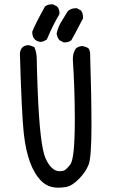

<svg xmlns="http://www.w3.org/2000/svg" viewBox="-20 -862 540 888"><path d="M249 6Q201 6 170 -26Q107 -90 90 -245Q80 -337 72 -616Q77 -653 113 -653Q118 -653 139 -644Q150 -618 150 -588Q150 -558 154 -451Q164 -188 191 -129Q218 -70 256 -70Q261 -70 272.5 -72Q284 -74 305 -101Q326 -128 326 -308Q326 -447 317 -585V-591Q317 -617 331 -638Q345 -649 362 -649Q367 -649 388 -640Q397 -628 397 -611V-604Q403 -427 403 -280Q403 -133 389.5 -99.5Q376 -66 345.5 -35Q315 -4 290 2Q271 6 249 6ZM280 -666H274L255 -676Q244 -689 242 -707Q248 -736 263 -760.5Q278 -785 294 -811Q310 -824 330 -824H335L354 -814Q364 -801 364 -783V-777Q317 -687 310 -676Q298 -666 280 -666ZM168 -668Q129 -673 129 -715Q142 -749 188 -832Q201 -842 219 -842H225L244 -832Q255 -820 255 -802V-797Q222 -741 197 -680Q184 -670 168 -668Z"/></svg>

Font: Xiaolai Mono SC
Style: Regular
Weight: 400
Monospace: yes
Designer: LXGW / Nozomi Seto
Version: Version 3.113;September 30, 2024